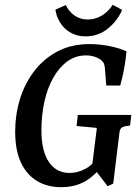

<svg xmlns="http://www.w3.org/2000/svg" viewBox="-20 -766 582 797"><path d="M233 11Q178 11 135 -14Q92 -39 67.5 -90Q43 -141 43 -220Q43 -289 62.5 -353.5Q82 -418 121.5 -470Q161 -522 218.5 -552.5Q276 -583 352 -583Q392 -583 433 -575Q474 -567 505 -553Q502 -517 495 -479.5Q488 -442 479 -411H421L416 -476Q415 -492 412 -500.5Q409 -509 397 -519Q387 -526 371.5 -531Q356 -536 337 -536Q294 -536 260 -511.5Q226 -487 201.5 -444Q177 -401 164.5 -344.5Q152 -288 152 -225Q152 -139 183 -93.5Q214 -48 269 -48Q302 -48 334 -65Q366 -82 387 -117L408 -85Q379 -41 336 -15Q293 11 233 11ZM427 7 376 -59H360L382 -235L298 -243L303 -289H525L520 -245L500 -242Q487 -239 482 -233Q477 -227 475 -209L450 -4ZM335 -615Q300 -615 273 -630.5Q246 -646 230 -671.5Q214 -697 210 -726L253 -745Q266 -718 289.5 -701.5Q313 -685 344 -685Q375 -685 402 -701Q429 -717 448 -746L487 -725Q468 -680 428 -647.5Q388 -615 335 -615Z"/></svg>

Font: Yrsa Medium
Style: Italic
Weight: 500
Italic angle: -7.10001°
Designer: Anna Giedrys (Yrsa+Rasa design), David Brezina (Yrsa art-direction, Rasa art-direction, design)
Foundry: Rosetta Type Foundry
Version: Version 2.004